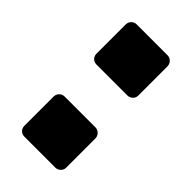

<svg xmlns="http://www.w3.org/2000/svg" viewBox="-176 -602 659 659"><g transform="rotate(45 153.5 -272.5)"><path d="M78 -350Q67 -350 59.5 -357.5Q52 -365 52 -376V-518Q52 -529 59.5 -537Q67 -545 78 -545H229Q239 -545 247 -537Q255 -529 255 -518V-376Q255 -365 247 -357.5Q239 -350 229 -350ZM78 0Q67 0 59.5 -7.5Q52 -15 52 -26V-168Q52 -179 59.5 -187Q67 -195 78 -195H229Q239 -195 247 -187Q255 -179 255 -168V-26Q255 -15 247 -7.5Q239 0 229 0Z"/></g></svg>

Font: Rubik ExtraBold
Style: Regular
Weight: 800
Designer: Hubert and Fischer
Foundry: Hubert and Fischer
Version: Version 2.300;gftools[0.9.30]